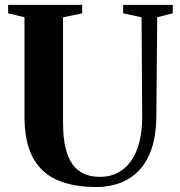

<svg xmlns="http://www.w3.org/2000/svg" viewBox="-20 -763 742 792"><path d="M378.5 8.5Q280.5 8.5 214.2 -21.2Q148 -51 114.5 -115.2Q81 -179.5 81 -282.5V-692L13.5 -708V-743H319V-708L240 -691.5V-258Q240 -196.5 250.2 -153.5Q260.5 -110.5 280 -84Q299.5 -57.5 327.8 -45.5Q356 -33.5 392.5 -33.5Q446 -33.5 485 -62.2Q524 -91 545.5 -147.2Q567 -203.5 566.5 -286L564 -691.5L488 -708V-743H692.5V-708L628.5 -692L625 -289.5Q625 -208.5 606 -151.5Q587 -94.5 553 -59.5Q519 -24.5 474.2 -8Q429.5 8.5 378.5 8.5Z"/></svg>

Font: Merriweather 96pt
Style: Bold
Weight: 700
Version: Version 2.100